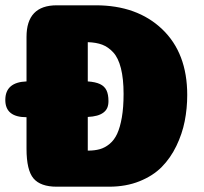

<svg xmlns="http://www.w3.org/2000/svg" viewBox="-31 -704 771 724"><path d="M330 -684Q486 -684 580.5 -594Q675 -504 675 -346Q675 -295 665.5 -247Q656 -199 634 -153.5Q612 -108 579 -74.5Q546 -41 495 -20.5Q444 0 380 0H183Q122 0 95.5 -31Q69 -62 69 -143V-262Q-11 -262 -11 -327Q-11 -394 69 -397V-565Q69 -684 183 -684ZM300 -136Q326 -136 345.5 -141.5Q365 -147 382.5 -161.5Q400 -176 411 -200Q422 -224 428.5 -261.5Q435 -299 435 -350Q435 -407 425 -446.5Q415 -486 396 -506.5Q377 -527 354.5 -535.5Q332 -544 300 -545V-397Q329 -395 346 -387Q363 -379 370.5 -363.5Q378 -348 378 -323Q378 -308 373.5 -297.5Q369 -287 359 -279.5Q349 -272 334.5 -268Q320 -264 300 -263Z"/></svg>

Font: Coiny 2.0
Style: Regular
Weight: 400
Version: Version 1.001 July 11, 2018